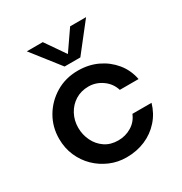

<svg xmlns="http://www.w3.org/2000/svg" viewBox="-156 -761 842 887"><g transform="rotate(-30 265.5 -317.5)"><path d="M266 10Q220 10 179 -7.5Q138 -25 106.5 -55.5Q75 -86 56.5 -128Q38 -170 38 -220Q38 -283 68.5 -335Q99 -387 151.5 -418.5Q204 -450 270 -450Q327 -450 373.5 -428Q420 -406 452 -367Q484 -328 494 -276H394Q382 -315 348.5 -338.5Q315 -362 276 -362Q236 -362 205.5 -343Q175 -324 157.5 -291.5Q140 -259 140 -220Q140 -183 156 -150Q172 -117 201.5 -97Q231 -77 272 -77Q311 -77 343 -96.5Q375 -116 389 -151H491Q477 -102 444.5 -65.5Q412 -29 366.5 -9.5Q321 10 266 10ZM227 -497 111 -645H196L283 -519H255L342 -645H427L311 -497Z"/></g></svg>

Font: Teachers Medium
Style: Regular
Weight: 500
Designer: Alfredo Marco Pradil, Chank Diesel
Version: Version 1.001